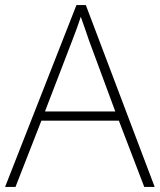

<svg xmlns="http://www.w3.org/2000/svg" viewBox="-20 -736 630 756"><path d="M548 0H589L318 -716H281L0 0H41L143 -261H448ZM330 -578 434 -297H157L265 -578C275 -604 288 -638 298 -670C310 -636 323 -600 330 -578Z"/></svg>

Font: Noto Sans Sinhala ExtraLight
Style: Regular
Weight: 200
Designer: Jelle Bosma - Monotype Design Team
Foundry: Monotype Imaging Inc.
Version: Version 2.006